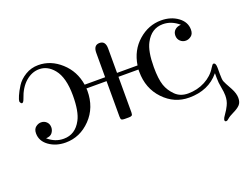

<svg xmlns="http://www.w3.org/2000/svg" viewBox="-101 -648 1372 1058"><g transform="rotate(-20 585.5 -119.5)"><path d="M29.8 -290Q29.8 -297.9 39.3 -320.3Q48.8 -342.8 66.9 -371.3Q85 -399.9 119.4 -420.9Q153.8 -441.9 195.8 -441.9Q269 -441.9 328.1 -388.4Q387.2 -335 399.9 -252.9H520V-396Q520 -440.9 554.9 -440.9Q589.8 -440.9 589.8 -396V-252.9H710Q723.1 -337.9 782.5 -389.9Q841.8 -441.9 916 -441.9Q973.1 -441.9 1013.7 -412.4Q1054.2 -382.8 1054.2 -337.9Q1054.2 -313 1039.1 -301.5Q1023.9 -290 1007.8 -290Q988.8 -290 975.3 -303Q961.9 -315.9 961.9 -335.9Q961.9 -356 975.3 -368.4Q988.8 -380.9 1011.2 -381.8Q968.3 -418.9 918 -418.9Q851.1 -418.9 815.9 -352.1Q791 -306.2 791 -212.9Q791 -143.1 804.2 -105Q816.4 -69.8 845.2 -41Q874 -12.2 919.9 -12.2Q974.1 -12.2 1019.5 -36.1Q1064.9 -60.1 1088.9 -100.1Q1100.1 -119.1 1106 -119.1Q1120.1 -119.1 1120.1 -89.8V-51.8Q1120.1 -22 1124 -10.5Q1127.9 1 1153.8 46.9Q1170.9 79.1 1170.9 105Q1170.9 130.9 1157.5 145Q1144 159.2 1117.9 171.6Q1091.8 184.1 1081.1 193.8Q1072.3 202.6 1065.2 202.9Q1058.1 203.1 1056.6 197Q1055.2 190.9 1061 180.2Q1062 178.2 1071 165Q1080.1 151.9 1084.5 144.5Q1088.9 137.2 1095.5 124Q1102.1 110.8 1105 96.9Q1107.9 83 1107.9 67.9Q1107.9 47.9 1102.1 18.3Q1096.2 -11.2 1096.2 -39.1V-65.9H1095.2Q1031.2 11.2 918 11.2Q831.1 11.2 769 -54Q707 -119.1 707 -216.8V-230H589.8V-21Q589.8 -7.8 585 -3.9Q580.1 0 567.9 0H543Q529.8 0 524.9 -3.4Q520 -6.8 520 -21V-230H401.9Q401.9 -228 402.3 -224.1Q402.8 -220.2 402.8 -216.8Q402.8 -117.7 340.3 -53.2Q277.8 11.2 193.8 11.2Q137.7 11.2 96.9 -17.8Q56.2 -46.9 56.2 -91.8Q56.2 -116.7 71 -128.4Q85.9 -140.1 102.1 -140.1Q121.1 -140.1 134 -127.7Q147 -115.2 147 -95.2Q147 -78.1 136 -63.5Q125 -48.8 99.1 -47.9Q141.1 -11.7 190.9 -12.2Q258.8 -12.2 293.9 -79.1Q318.8 -125 318.8 -219.2Q318.8 -325.2 277.8 -375Q241.7 -418.9 192.9 -418.9Q149.9 -418.9 113 -387Q76.2 -355 56.2 -294.9Q49.3 -274.9 41 -274.9Q37.1 -274.9 33.4 -280.5Q29.8 -286.1 29.8 -290Z"/></g></svg>

Font: CMU Serif Upright Italic
Style: UprightItalic
Weight: 500
Version: Version 0.7.0